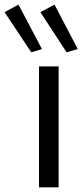

<svg xmlns="http://www.w3.org/2000/svg" viewBox="-83 -802 353 822"><path d="M84 -517.6H168V0H84ZM89.8 -750 150.4 -782.2 250 -591.8 202.1 -578.1ZM-63.5 -750 -3.9 -782.2 96.7 -591.8 50.8 -578.1Z"/></svg>

Font: Reddit Sans Fudge
Style: Regular
Weight: 400
Designer: Stephen Hutchings
Foundry: Reddit
Version: Version 1.011